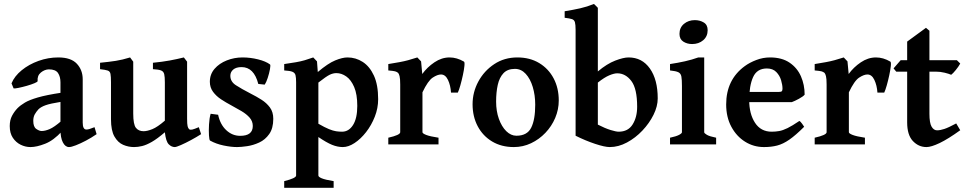

<svg xmlns="http://www.w3.org/2000/svg" viewBox="-20 -716 4791 952"><path d="M459 -50.8Q433.6 -33.2 406.2 -18.8Q378.9 -4.4 356.2 4.4Q333.5 13.2 322.3 13.2Q303.7 13.2 291.7 -10Q279.8 -33.2 279.8 -73.2V-307.6Q279.8 -335.9 267.6 -354Q255.4 -372.1 222.2 -372.1Q201.2 -371.6 182.6 -356.4Q164.1 -341.3 166.5 -314Q167 -310.1 151.1 -303.5Q135.3 -296.9 113 -290.5Q90.8 -284.2 71.8 -280.3Q52.7 -276.4 47.4 -277.8L37.1 -302.7Q51.8 -338.4 87.6 -367.7Q123.5 -397 171.1 -414.1Q218.8 -431.2 269 -431.2Q332 -431.2 361.1 -399.9Q390.1 -368.7 390.1 -322.8V-108.4Q390.1 -73.7 408.2 -73.7Q414.6 -73.7 422.6 -75.9Q430.7 -78.1 448.7 -85.4ZM284.2 -211.4Q229 -202.6 206.1 -194.3Q183.1 -186 170.9 -174.3Q159.7 -162.1 152.3 -148.9Q145 -135.7 145 -116.7Q145 -86.9 159.9 -76.7Q174.8 -66.4 186.5 -66.4Q203.6 -66.4 226.1 -75.9Q248.5 -85.4 284.2 -116.2L287.6 -65.4Q245.6 -19.5 203.6 -3.2Q161.6 13.2 131.3 13.2Q106 13.2 82.5 1.7Q59.1 -9.8 43.7 -32.7Q28.3 -55.7 28.3 -90.8Q28.3 -120.6 39.6 -141.8Q50.8 -163.1 66.9 -179.7Q81.5 -194.3 103.8 -207.5Q126 -220.7 168 -232.9Q210 -245.1 284.2 -256.3Z M977.1 -50.8Q955.1 -36.6 927.5 -21.7Q899.9 -6.8 877 3.2Q854 13.2 846.7 13.2Q830.6 13.2 816.7 -0.5Q802.7 -14.2 797.4 -60.1Q760.3 -28.3 733.2 -12.7Q706.1 2.9 684.8 8.1Q663.6 13.2 644.5 13.2Q616.7 13.2 590.6 2Q564.5 -9.3 547.4 -39.1Q530.3 -68.8 530.3 -125V-308.1Q530.3 -336.9 527.8 -349.6Q525.4 -362.3 514.2 -366.2Q502.9 -370.1 476.1 -373V-404.8Q521.5 -409.2 554.2 -414.3Q586.9 -419.4 625 -431.2L640.6 -410.2V-153.3Q640.6 -98.6 654.1 -82Q667.5 -65.4 691.9 -65.4Q710 -65.4 735.4 -75.7Q760.7 -85.9 797.4 -117.7V-308.1Q797.4 -335 794.2 -348.4Q791 -361.8 778.6 -366.7Q766.1 -371.6 738.3 -373V-404.8Q784.2 -409.2 821.3 -416Q858.4 -422.9 891.6 -431.2L907.7 -410.2V-127.9Q907.7 -100.6 910.2 -90.3Q912.6 -80.1 918 -75.2Q923.3 -71.3 933.1 -73.5Q942.9 -75.7 965.8 -85.4Z M1335 -127Q1335 -79.6 1314.9 -51.3Q1294.9 -22.9 1265.1 -9.3Q1235.4 4.4 1205.1 8.8Q1174.8 13.2 1155.3 13.2Q1126 13.2 1088.6 5.4Q1051.3 -2.4 1021.5 -19Q1017.6 -21.5 1016.1 -45.2Q1014.6 -68.8 1016.4 -99.4Q1018.1 -129.9 1024.4 -151.9L1061.5 -147Q1071.8 -98.6 1101.8 -70.6Q1131.8 -42.5 1170.9 -42.5Q1233.4 -42.5 1233.4 -91.3Q1233.4 -114.7 1217.8 -132.6Q1202.1 -150.4 1177.5 -165Q1152.8 -179.7 1125.5 -194.3Q1100.6 -207.5 1076.4 -223.4Q1052.2 -239.3 1036.4 -260.7Q1020.5 -282.2 1020.5 -310.5Q1020.5 -347.7 1043.9 -374.8Q1067.4 -401.9 1104.5 -416.5Q1141.6 -431.2 1182.6 -431.2Q1221.7 -431.2 1259.8 -421.6Q1297.9 -412.1 1318.8 -396.5Q1322.3 -393.6 1318.6 -373Q1314.9 -352.5 1307.4 -329.6Q1299.8 -306.6 1292.5 -296.4L1260.7 -299.8Q1239.3 -383.3 1177.7 -383.3Q1150.9 -383.3 1136.5 -371.1Q1122.1 -358.9 1122.1 -340.3Q1122.1 -311.5 1149.2 -293.7Q1176.3 -275.9 1224.6 -251Q1251 -237.8 1276.4 -221.7Q1301.8 -205.6 1318.4 -183.1Q1335 -160.6 1335 -127Z M1679.7 13.2Q1653.8 13.2 1626.2 2Q1598.6 -9.3 1558.6 -36.6V154.3Q1558.6 161.1 1575.4 168.2Q1592.3 175.3 1634.3 182.1V215.3H1389.2V182.1Q1448.2 167.5 1448.2 154.3V-308.1Q1448.2 -330.6 1445.3 -342.8Q1442.4 -355 1429.9 -360.1Q1417.5 -365.2 1389.2 -366.7V-398.4Q1423.8 -403.3 1447.5 -407.5Q1471.2 -411.6 1490.5 -417.2Q1509.8 -422.9 1533.2 -431.2L1551.8 -411.6L1555.7 -358.9Q1606.4 -401.9 1642.1 -416.5Q1677.7 -431.2 1703.1 -431.2Q1744.1 -431.2 1778.6 -408.9Q1813 -386.7 1834 -341.1Q1855 -295.4 1855 -224.1Q1855 -179.7 1838.4 -137.5Q1821.8 -95.2 1795.2 -61Q1768.6 -26.9 1738 -6.8Q1707.5 13.2 1679.7 13.2ZM1647.9 -353.5Q1631.8 -353.5 1615 -345.5Q1598.1 -337.4 1558.6 -306.6V-102.5Q1590.8 -84 1611.3 -75.7Q1631.8 -67.4 1646.5 -65.2Q1661.1 -63 1675.8 -63Q1709.5 -63 1730.5 -96.2Q1751.5 -129.4 1751.5 -190.9Q1751.5 -248.5 1736.1 -284.4Q1720.7 -320.3 1697 -336.9Q1673.3 -353.5 1647.9 -353.5Z M2280.3 -410.6Q2284.7 -408.2 2282.7 -388.9Q2280.8 -369.6 2275.1 -343.5Q2269.5 -317.4 2262.7 -293.2Q2255.9 -269 2250 -256.8H2216.3Q2213.9 -293 2201.2 -319.8Q2188.5 -346.7 2166.5 -346.7Q2149.4 -346.7 2125.7 -331.3Q2102.1 -315.9 2074.7 -258.3V-60.5Q2074.7 -54.2 2093.5 -46.9Q2112.3 -39.6 2154.3 -33.2V0H1905.3V-33.2Q1964.4 -46.4 1964.4 -60.5V-296.9Q1964.4 -326.7 1961.2 -338.4Q1958 -350.1 1954.1 -354.5Q1947.8 -359.9 1939 -362.3Q1930.2 -364.7 1905.3 -366.7V-398.4Q1939 -403.8 1961.4 -408Q1983.9 -412.1 2003.7 -417.5Q2023.4 -422.9 2049.3 -431.2L2067.9 -411.6L2073.7 -349.1Q2098.1 -382.8 2134 -407Q2169.9 -431.2 2209 -431.2Q2245.1 -431.2 2280.3 -410.6Z M2750.5 -217.8Q2750.5 -172.9 2732.9 -131.3Q2715.3 -89.8 2684.3 -57.4Q2653.3 -24.9 2613.3 -5.9Q2573.2 13.2 2527.8 13.2Q2466.3 13.2 2420.2 -14.4Q2374 -42 2348.6 -90.1Q2323.2 -138.2 2323.2 -199.2Q2323.2 -258.8 2351.8 -311.8Q2380.4 -364.7 2430.4 -397.9Q2480.5 -431.2 2545.4 -431.2Q2607.4 -431.2 2653.6 -403.3Q2699.7 -375.5 2725.1 -327.4Q2750.5 -279.3 2750.5 -217.8ZM2633.8 -196.8Q2633.8 -244.1 2621.6 -284.7Q2609.4 -325.2 2586.7 -349.9Q2564 -374.5 2533.2 -374.5Q2496.6 -374.5 2476.3 -353Q2456.1 -331.5 2448 -294.9Q2439.9 -258.3 2439.9 -212.4Q2439.9 -165 2453.6 -126.7Q2467.3 -88.4 2490.2 -65.7Q2513.2 -43 2540.5 -43Q2593.8 -43 2613.8 -82.8Q2633.8 -122.6 2633.8 -196.8Z M3241.2 -228Q3241.2 -189 3220.5 -147Q3199.7 -105 3165.3 -68.6Q3130.9 -32.2 3088.6 -9.5Q3046.4 13.2 3003.4 13.2Q2978.5 13.2 2930.7 -2.7Q2882.8 -18.6 2834 -43V-567.9Q2834 -594.2 2830.6 -606Q2827.1 -617.7 2815.7 -621.3Q2804.2 -625 2779.8 -627.9V-660.2Q2822.3 -667 2856.7 -674.8Q2891.1 -682.6 2924.8 -696.3Q2930.2 -691.4 2935.1 -686.8Q2939.9 -682.1 2944.3 -677.2V-361.8Q2989.7 -399.9 3030.5 -415.5Q3071.3 -431.2 3096.7 -431.2Q3163.6 -431.2 3202.4 -376.2Q3241.2 -321.3 3241.2 -228ZM3139.2 -186.5Q3139.2 -276.4 3110.4 -314.5Q3081.5 -352.5 3040.5 -352.5Q3024.9 -352.5 3001 -342.5Q2977.1 -332.5 2944.3 -306.6V-98.1Q2980.5 -79.6 3007.6 -71.3Q3034.7 -63 3047.4 -63Q3094.2 -63 3116.7 -98.9Q3139.2 -134.8 3139.2 -186.5Z M3488.8 -566.4Q3488.8 -535.6 3466.8 -516.6Q3444.8 -497.6 3411.6 -497.6Q3386.7 -497.6 3367.9 -509.8Q3349.1 -522 3349.1 -547.9Q3349.1 -579.1 3371.3 -597.7Q3393.6 -616.2 3425.3 -616.2Q3450.2 -616.2 3469.5 -604.5Q3488.8 -592.8 3488.8 -566.4ZM3302.2 0V-33.2Q3332.5 -39.6 3346.9 -47.1Q3361.3 -54.7 3361.3 -60.5V-289.6Q3361.3 -320.3 3358.6 -335.9Q3356 -351.6 3343.8 -357.7Q3331.5 -363.8 3302.2 -366.7V-398.4Q3341.3 -404.3 3376.2 -412.1Q3411.1 -419.9 3442.4 -431.2H3471.7V-60.5Q3471.7 -55.2 3485.1 -47.4Q3498.5 -39.6 3530.8 -33.2V0Z M3969.7 -246.6Q3961.9 -237.3 3941.2 -226.1Q3920.4 -214.8 3905.8 -209.5H3633.8L3634.8 -260.3H3842.8Q3853 -260.3 3856.4 -263.7Q3859.9 -267.1 3859.9 -276.4Q3859.9 -294.4 3853 -317.9Q3846.2 -341.3 3829.1 -358.9Q3812 -376.5 3782.2 -376.5Q3733.4 -376.5 3714.1 -333.7Q3694.8 -291 3694.8 -219.7Q3694.8 -151.4 3723.6 -107.2Q3752.4 -63 3806.2 -63Q3825.2 -63 3843.3 -66.2Q3861.3 -69.3 3884.8 -80.8Q3908.2 -92.3 3943.4 -116.2Q3949.2 -113.8 3957.3 -102.3Q3965.3 -90.8 3967.3 -87.4Q3925.3 -45.4 3894 -23.7Q3862.8 -2 3833.5 5.6Q3804.2 13.2 3768.1 13.2Q3716.8 13.2 3674.3 -13.4Q3631.8 -40 3606.2 -87.6Q3580.6 -135.3 3580.6 -198.2Q3580.6 -320.8 3672.9 -388.2Q3696.8 -405.8 3730 -418.5Q3763.2 -431.2 3797.9 -431.2Q3856.9 -431.2 3895 -405.3Q3933.1 -379.4 3951.4 -337.4Q3969.7 -295.4 3969.7 -246.6Z M4394.5 -410.6Q4398.9 -408.2 4397 -388.9Q4395 -369.6 4389.4 -343.5Q4383.8 -317.4 4377 -293.2Q4370.1 -269 4364.3 -256.8H4330.6Q4328.1 -293 4315.4 -319.8Q4302.7 -346.7 4280.8 -346.7Q4263.7 -346.7 4240 -331.3Q4216.3 -315.9 4189 -258.3V-60.5Q4189 -54.2 4207.8 -46.9Q4226.6 -39.6 4268.6 -33.2V0H4019.5V-33.2Q4078.6 -46.4 4078.6 -60.5V-296.9Q4078.6 -326.7 4075.4 -338.4Q4072.3 -350.1 4068.4 -354.5Q4062 -359.9 4053.2 -362.3Q4044.4 -364.7 4019.5 -366.7V-398.4Q4053.2 -403.8 4075.7 -408Q4098.1 -412.1 4117.9 -417.5Q4137.7 -422.9 4163.6 -431.2L4182.1 -411.6L4188 -349.1Q4212.4 -382.8 4248.3 -407Q4284.2 -431.2 4323.2 -431.2Q4359.4 -431.2 4394.5 -410.6Z M4741.2 -70.3Q4681.2 -26.9 4639.2 -6.8Q4597.2 13.2 4573.7 13.2Q4534.7 13.2 4506.3 -16.8Q4478 -46.9 4478 -109.4V-360.8H4423.8L4410.6 -377L4445.8 -417.5H4478V-509.8L4571.3 -578.1L4588.4 -563.5V-417.5H4724.6L4741.2 -400.9Q4732.9 -385.7 4719 -368.7Q4705.1 -351.6 4696.3 -345.2Q4685.5 -350.1 4663.8 -355.5Q4642.1 -360.8 4619.1 -360.8H4588.4V-151.9Q4588.4 -106.4 4599.1 -88.1Q4609.9 -69.8 4626 -69.8Q4642.1 -69.8 4662.6 -76.7Q4683.1 -83.5 4721.2 -104Z"/></svg>

Font: Dai Banna SIL SemiBold
Style: Regular
Weight: 600
Designer: Victor Gaultney
Foundry: SIL International
Version: Version 4.000